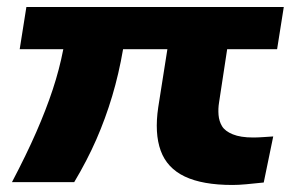

<svg xmlns="http://www.w3.org/2000/svg" viewBox="-20 -516 833 546"><path d="M641 10Q556 10 505.5 -14Q455 -38 437 -87.5Q419 -137 430 -211L456 -376H330Q318 -306 299 -242.5Q280 -179 254 -119.5Q228 -60 191 2H14Q55 -76 83 -140Q111 -204 130 -261.5Q149 -319 160 -376H36L55 -496H787L768 -376H626L603 -225Q600 -207 601.5 -189Q603 -171 611.5 -157Q620 -143 642 -134Q664 -125 700 -125Q712 -125 727 -126Q742 -127 757 -128L730 3Q702 6 680 8Q658 10 641 10Z"/></svg>

Font: Nunito Sans 10pt Expanded ExtraBold
Style: Italic
Weight: 800
Width: 7
Italic angle: -9°
Designer: Vernon Adams
Foundry: Vernon Adams
Version: Version 3.101;gftools[0.9.27]